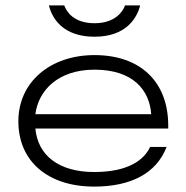

<svg xmlns="http://www.w3.org/2000/svg" viewBox="-20 -679 689 711"><path d="M111 -256C122 -344 195 -421 330 -421C474 -421 534 -344 540 -256ZM329 12C463 12 559 -36 597 -135H536C514 -88 457 -42 329 -42C197 -42 120 -104 111 -203H603V-214C603 -375 501 -475 330 -475C166 -475 48 -375 48 -230C48 -81 158 12 329 12ZM443 -659C435 -636 406 -593 330 -593C253 -593 226 -636 218 -659H161C173 -611 213 -543 330 -543C446 -543 487 -611 499 -659Z"/></svg>

Font: Stint Ultra Expanded
Style: Regular
Weight: 400
Width: 7
Designer: Astigmatic (AOETI)
Foundry: Astigmatic (AOETI)
Version: Version 1.000